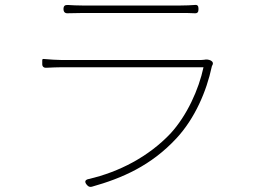

<svg xmlns="http://www.w3.org/2000/svg" viewBox="-20 -732 1020 768"><path d="M503 -680C588 -680 674 -680 702 -680C724 -680 742 -680 757 -679C770 -678 774 -683 774 -696C774 -709 770 -714 757 -712C742 -711 725 -710 703 -710C673 -710 586 -710 500 -710C414 -710 330 -710 308 -710C286 -710 270 -711 253 -712C240 -713 234 -709 234 -696C234 -684 240 -678 252 -679C270 -679 287 -680 308 -680C333 -680 418 -680 503 -680ZM504 -463C636 -463 771 -463 794 -463C775 -374 728 -270 662 -198C574 -105 456 -44 335 -16C320 -13 317 -5 327 7C333 14 338 17 347 15C468 -19 584 -69 686 -179C760 -259 806 -367 827 -465C827 -467 828 -469 830 -472C833 -478 832 -484 826 -488L823 -490C815 -494 804 -495 797 -493C790 -492 782 -492 774 -492C741 -492 257 -492 226 -492C206 -492 182 -494 156 -496C151 -497 149 -495 149 -491V-478V-475C149 -466 155 -460 166 -461C188 -462 208 -463 226 -463C242 -463 372 -463 504 -463Z"/></svg>

Font: GenSenRounded2 TW EL
Style: Regular
Weight: 250
Version: Version 2.100;PS 2.1;hotconv 16.6.51;makeotf.lib2.5.65220 DE